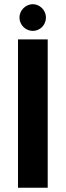

<svg xmlns="http://www.w3.org/2000/svg" viewBox="-20 -886 310 906"><path d="M205.1 0H64.9V-700.2H205.1ZM196.8 -803.2Q196.8 -790 191.9 -778.6Q187 -767.1 178.5 -758.5Q169.9 -750 158.7 -745.1Q147.5 -740.2 134.8 -740.2Q122.1 -740.2 110.6 -745.1Q99.1 -750 90.6 -758.5Q82 -767.1 76.9 -778.6Q71.8 -790 71.8 -803.2Q71.8 -815.9 76.9 -827.4Q82 -838.9 90.6 -847.4Q99.1 -856 110.6 -861.1Q122.1 -866.2 134.8 -866.2Q147.5 -866.2 158.7 -861.1Q169.9 -856 178.5 -847.4Q187 -838.9 191.9 -827.4Q196.8 -815.9 196.8 -803.2Z"/></svg>

Font: Righteous
Style: Regular
Weight: 400
Version: Version 1.000